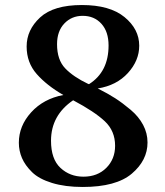

<svg xmlns="http://www.w3.org/2000/svg" viewBox="-20 -730 656 764"><path d="M369 -378Q409 -358 438.5 -339Q468 -320 500 -293Q532 -266 549.5 -233Q567 -200 567 -163Q567 -92 504.5 -39Q442 14 309 14Q239 14 187 -2Q135 -18 107.5 -45Q80 -72 67.5 -101Q55 -130 55 -162Q55 -229 104 -283Q153 -337 232 -352Q166 -390 126 -435.5Q86 -481 86 -545Q86 -611 139.5 -660.5Q193 -710 306 -710Q417 -710 475.5 -662Q534 -614 534 -548Q534 -489 489 -439.5Q444 -390 369 -378ZM309 -667Q265 -667 236 -636.5Q207 -606 207 -554Q207 -492 239.5 -458Q272 -424 331 -396Q332 -396 332 -396L334 -395Q412 -444 412 -549Q412 -604 383.5 -635.5Q355 -667 309 -667ZM312 -27Q368 -27 403 -62Q438 -97 438 -150Q438 -209 397 -247.5Q356 -286 271 -331Q183 -271 183 -170Q183 -97 220.5 -62Q258 -27 312 -27Z"/></svg>

Font: Arima Koshi Semi Bold
Style: Regular
Weight: 600
Designer: Joana Correia and Natanael Gama
Foundry: NDISCOVER
Version: Version 1.019;PS 001.019;hotconv 1.0.88;makeotf.lib2.5.64775